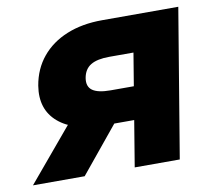

<svg xmlns="http://www.w3.org/2000/svg" viewBox="-102 -594 738 666"><g transform="rotate(-10 267.0 -261.0)"><path d="M479.5 0H320.8L385.7 -393.1H300.8Q257.8 -393.1 235.1 -379.4Q212.4 -365.7 207 -335Q202.1 -305.2 221.4 -291.5Q240.7 -277.8 284.7 -277.8H432.6L413.6 -162.1H245.1Q136.2 -162.1 81.8 -208.7Q27.3 -255.4 40.5 -337.4Q50.3 -395 84.5 -436.5Q118.7 -478 173.1 -500.2Q227.5 -522.5 298.3 -522.5H566.4ZM144.5 0H-37.6L155.8 -230.5H333.5Z"/></g></svg>

Font: Inter 28pt ExtraBold
Style: Italic
Weight: 800
Italic angle: -9.3988°
Designer: Rasmus Andersson
Foundry: rsms
Version: Version 4.001;git-66647c0bb